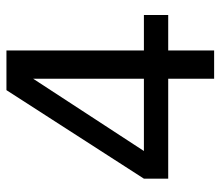

<svg xmlns="http://www.w3.org/2000/svg" viewBox="-64 -614 678 590"><g transform="rotate(-90 275.0 -319.0)"><path d="M523.9 -141.1V-215.8H415V-638.2H293L21 -215.8V-141.1H328.1V0H415V-141.1ZM328.1 -556.2V-215.8H106Z"/></g></svg>

Font: CodeNewRoman Nerd Font Mono
Style: Regular
Weight: 400
Monospace: yes
Designer: Sam Radian
Foundry: Code New Roman
Version: Version 2.00 November 29, 2014;Nerd Fonts 3.2.1